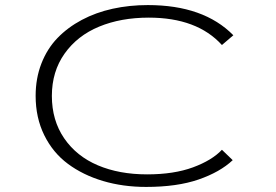

<svg xmlns="http://www.w3.org/2000/svg" viewBox="-20 -726 1090 757"><path d="M556 11Q464.5 11 385.8 -12.5Q307 -36 247.8 -80Q188.5 -124 154.5 -193Q120.5 -262 120.5 -348Q120.5 -417 143.2 -475.5Q166 -534 206.5 -576Q247 -618 302.5 -647.5Q358 -677 424 -691.5Q490 -706 563 -706Q783 -706 900 -587L855 -548.5Q757 -656.5 566.5 -656.5Q456.5 -656.5 370.8 -621Q285 -585.5 234.8 -514.8Q184.5 -444 184.5 -348Q184.5 -251.5 233 -180.8Q281.5 -110 365.8 -74.2Q450 -38.5 560 -38.5Q665.5 -38.5 740.8 -66.2Q816 -94 855 -135.5L897.5 -94.5Q847.5 -47.5 762.8 -18.2Q678 11 556 11Z"/></svg>

Font: League Mono Extended UltraLight
Style: Regular
Weight: 200
Width: 9
Designer: Tyler Finck
Foundry: The League of Moveable Type / Tyler Finck
Version: Version 2.210